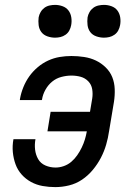

<svg xmlns="http://www.w3.org/2000/svg" viewBox="-20 -757 540 785"><path d="M206 8Q180 8 154.5 3.5Q129 -1 107 -13Q85 -25 68.5 -43.5Q52 -62 43.5 -85.5Q35 -109 32.5 -135Q30 -161 35 -188H125Q121 -166 123.5 -145Q126 -124 136 -106.5Q146 -89 165.5 -80.5Q185 -72 207 -72Q224 -72 241 -78Q258 -84 271.5 -95.5Q285 -107 295.5 -122Q306 -137 314 -153.5Q322 -170 327 -186.5Q332 -203 335 -220H174L187 -300H348L357 -354Q360 -373 357 -392Q354 -411 341 -424.5Q328 -438 310 -443Q292 -448 272 -448Q252 -448 231 -442.5Q210 -437 193.5 -423.5Q177 -410 166 -390.5Q155 -371 152 -351L151 -348H61L62 -354Q66 -377 75.5 -400.5Q85 -424 99.5 -444.5Q114 -465 134 -482Q154 -499 177 -509.5Q200 -520 224 -524Q248 -528 272 -528Q298 -528 324 -524Q350 -520 372 -509.5Q394 -499 412 -481.5Q430 -464 439 -441.5Q448 -419 449 -393Q450 -367 446 -341L426 -221Q422 -193 414 -165.5Q406 -138 392.5 -112Q379 -86 359.5 -62.5Q340 -39 315.5 -22.5Q291 -6 262.5 1Q234 8 206 8ZM405 -603Q389 -603 373.5 -608.5Q358 -614 349 -626Q340 -638 338 -654Q336 -670 338 -686Q340 -697 346 -707.5Q352 -718 361.5 -725Q371 -732 382.5 -734.5Q394 -737 405 -737Q421 -737 436 -731.5Q451 -726 460 -714Q469 -702 471.5 -686Q474 -670 471 -654Q469 -643 463.5 -632.5Q458 -622 448 -615Q438 -608 427 -605.5Q416 -603 405 -603ZM205 -603Q189 -603 173.5 -608.5Q158 -614 149 -626Q140 -638 138 -654Q136 -670 138 -686Q140 -697 146 -707.5Q152 -718 161.5 -725Q171 -732 182.5 -734.5Q194 -737 205 -737Q221 -737 236 -731.5Q251 -726 260 -714Q269 -702 271.5 -686Q274 -670 271 -654Q269 -643 263.5 -632.5Q258 -622 248 -615Q238 -608 227 -605.5Q216 -603 205 -603Z"/></svg>

Font: Iosevka Curly Medium
Style: Italic
Weight: 500
Italic angle: -9°
Monospace: yes
Designer: Belleve Invis
Foundry: Belleve Invis
Version: Version 22.1.2; ttfautohint (v1.8.4)